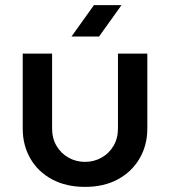

<svg xmlns="http://www.w3.org/2000/svg" viewBox="-20 -720 666 752"><path d="M313 12Q239 12 184 -17.5Q129 -47 99 -99Q69 -151 69 -216V-510H184V-217Q184 -178 201.5 -148.5Q219 -119 248.5 -102.5Q278 -86 313 -86Q348 -86 377.5 -102.5Q407 -119 424.5 -148.5Q442 -178 442 -217V-510H557V-216Q557 -151 526.5 -99Q496 -47 441.5 -17.5Q387 12 313 12ZM260 -577 348 -700H456L368 -577Z"/></svg>

Font: MuseoModerno SemiBold Medium
Style: Regular
Weight: 500
Version: Version 1.001